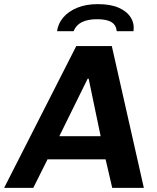

<svg xmlns="http://www.w3.org/2000/svg" viewBox="-62 -909 760 929"><path d="M-42 0 307 -686H479L634 0H481L449 -138H168L99 0ZM225 -250H425L367 -528H362ZM214 -758Q219 -795 244 -824.5Q269 -854 311.5 -871.5Q354 -889 412 -889Q473 -889 512.5 -871.5Q552 -854 570.5 -824.5Q589 -795 584 -758H503Q500 -788 477 -802Q454 -816 408 -816Q363 -816 334.5 -802Q306 -788 294 -758Z"/></svg>

Font: Chivo SemiBold
Style: Italic
Weight: 600
Italic angle: -8.05°
Designer: Hector Gatti
Foundry: Omnibus-Type
Version: Version 2.002